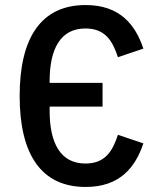

<svg xmlns="http://www.w3.org/2000/svg" viewBox="-20 -730 640 762"><path d="M387 -307V-401H177V-408C177 -536 220 -617 319 -617C398 -617 427 -567 448 -503L549 -537C517 -633 455 -710 320 -710C143 -710 58 -580 58 -349C58 -118 143 12 320 12C455 12 517 -65 549 -161L448 -195C427 -131 398 -81 319 -81C220 -81 177 -162 177 -290V-307Z"/></svg>

Font: IBM Mono Medium
Style: Regular
Weight: 500
Monospace: yes
Designer: Mike Abbink, Paul van der Laan, Pieter van Rosmalen
Foundry: Bold Monday
Version: Version 2.3